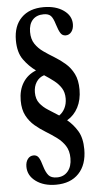

<svg xmlns="http://www.w3.org/2000/svg" viewBox="-63 -859 551 1054"><g transform="rotate(-5 212.0 -332.5)"><path d="M202 156Q135 156 91.8 124.2Q48.5 92.5 48.5 43.5Q48.5 17.5 60.8 1.2Q73 -15 93.5 -15Q111.5 -15 121.2 0Q131 15 140.5 49.5Q150.5 83 164.8 99.8Q179 116.5 211 116.5Q248.5 116.5 271 90Q293.5 63.5 293.5 18Q293.5 -23 275.8 -50.5Q258 -78 230.2 -98.5Q202.5 -119 171.2 -138Q140 -157 112.2 -180.5Q84.5 -204 66.8 -237.5Q49 -271 49 -321Q49 -378.5 74.5 -419.2Q100 -460 147 -478.5Q108.5 -506.5 80 -546.2Q51.5 -586 51.5 -653Q51.5 -732 95.8 -776.5Q140 -821 218.5 -821Q285.5 -821 328.2 -791Q371 -761 371 -714.5Q371 -688.5 358.5 -672.2Q346 -656 326.5 -656Q308 -656 298 -672Q288 -688 278 -720.5Q267.5 -756 254.8 -769Q242 -782 216 -782Q176.5 -782 154.8 -758.2Q133 -734.5 133 -691.5Q133 -652 150.5 -625.8Q168 -599.5 195.8 -580Q223.5 -560.5 254.5 -541.8Q285.5 -523 313.2 -499Q341 -475 358.5 -440.2Q376 -405.5 376 -353Q376 -297 354.2 -255.2Q332.5 -213.5 293.5 -191Q326.5 -164.5 350 -125.5Q373.5 -86.5 373.5 -24Q373.5 60.5 328.2 108.2Q283 156 202 156ZM252.5 -221Q272.5 -234.5 284.2 -258Q296 -281.5 296 -311.5Q296 -345 281 -368.8Q266 -392.5 241.5 -411.5Q217 -430.5 189 -448.5Q161 -439.5 145.8 -415.5Q130.5 -391.5 130.5 -359Q130.5 -322 148.5 -298.8Q166.5 -275.5 194.5 -258Q222.5 -240.5 252.5 -221Z"/></g></svg>

Font: Libre Caslon Condensed Medium
Style: Regular
Weight: 500
Designer: Pablo Impallari, Rodrigo Fuenzalida, Katja Schimmel, Ertekin Erdin
Foundry: Pablo Impallari, Rodrigo Fuenzalida
Version: Version 2.000; ttfautohint (v1.8.4.7-5d5b);gftools[0.9.33]